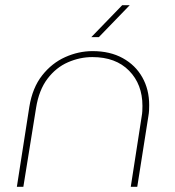

<svg xmlns="http://www.w3.org/2000/svg" viewBox="-20 -720 674 740"><path d="M45 0 93 -308Q105 -382 142.5 -429.5Q180 -477 231.5 -500Q283 -523 337 -523Q404 -523 453 -496Q502 -469 528.5 -422Q555 -375 555 -315Q555 -305 554.5 -294.5Q554 -284 552 -273L509 0H484L526 -271Q528 -282 528.5 -292Q529 -302 529 -312Q529 -395 477.5 -447.5Q426 -500 336 -500Q288 -500 242 -480Q196 -460 163 -416.5Q130 -373 119 -304L70 0ZM332 -577 451 -700H480L361 -577Z"/></svg>

Font: MuseoModerno Thin
Style: Italic
Weight: 100
Italic angle: -9°
Designer: Pablo Cosgaya, Héctor Gatti, Marcela Romero, and the Authors of The MuseoModerno Project.
Foundry: Omnibus-Type Team
Version: Version 1.003